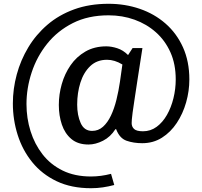

<svg xmlns="http://www.w3.org/2000/svg" viewBox="-20 -751 1069 1015"><path d="M554 -731Q641 -731 718.5 -704.5Q796 -678 855 -626.5Q914 -575 947.5 -500.5Q981 -426 981 -331Q981 -270 964 -210Q947 -150 914.5 -101Q882 -52 836 -23Q790 6 732 6Q686 6 649 -7Q612 -20 594 -68H590Q564 -27 524.5 -7Q485 13 448 13Q392 13 357.5 -16Q323 -45 307 -92.5Q291 -140 291 -196Q291 -252 306.5 -306.5Q322 -361 353 -406Q384 -451 431.5 -478.5Q479 -506 542 -506Q569 -506 600 -496Q631 -486 657 -460L681 -497H733Q717 -397 707 -329.5Q697 -262 690.5 -220.5Q684 -179 681 -155.5Q678 -132 677 -120Q676 -108 676 -100Q676 -81 689 -69Q702 -57 736 -57Q776 -57 808 -80.5Q840 -104 862.5 -143.5Q885 -183 897 -232Q909 -281 909 -331Q909 -412 881 -474.5Q853 -537 804 -580.5Q755 -624 691 -647Q627 -670 554 -670Q446 -670 365 -629Q284 -588 229.5 -520Q175 -452 147.5 -368.5Q120 -285 120 -201Q120 -126 141.5 -57.5Q163 11 205 65Q247 119 311 150.5Q375 182 461 182Q513 182 567 168L584 227Q554 235 523.5 239.5Q493 244 461 244Q357 244 279.5 207Q202 170 150.5 106.5Q99 43 73.5 -37.5Q48 -118 48 -204Q48 -281 68.5 -357Q89 -433 129.5 -500.5Q170 -568 230.5 -620Q291 -672 372 -701.5Q453 -731 554 -731ZM546 -435Q492 -435 457 -401.5Q422 -368 405 -314Q388 -260 388 -198Q388 -142 406.5 -100.5Q425 -59 467 -59Q500 -59 524.5 -81Q549 -103 566.5 -140Q584 -177 595.5 -223.5Q607 -270 614 -318L627 -410Q586 -435 546 -435Z"/></svg>

Font: Rosario SemiBold
Style: Regular
Weight: 600
Designer: Hector Gatti
Foundry: Omnibus Type
Version: Version 1.101; ttfautohint (v1.8.1.43-b0c9)